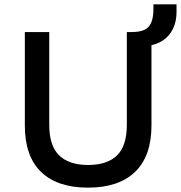

<svg xmlns="http://www.w3.org/2000/svg" viewBox="-20 -852 830 881"><path d="M384 9Q243 9 168.5 -63Q94 -135 94 -276V-705H206V-279Q206 -183 251.5 -139Q297 -95 384 -95Q472 -95 517 -139Q562 -183 562 -279V-705H675V-276Q675 -136 600 -63.5Q525 9 384 9ZM654 -642 585 -687V-705Q621 -705 642.5 -715Q664 -725 674 -748.5Q684 -772 684 -811V-832H790V-796Q790 -754 774 -720.5Q758 -687 727.5 -666.5Q697 -646 654 -642Z"/></svg>

Font: Nunito Sans 7pt SemiBold
Style: Regular
Weight: 600
Designer: Vernon Adams
Foundry: Vernon Adams
Version: Version 3.101;gftools[0.9.27]